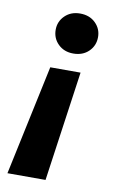

<svg xmlns="http://www.w3.org/2000/svg" viewBox="-82 -558 489 799"><g transform="rotate(10 162.5 -158.5)"><path d="M235 -270 169 195H8L107 -270ZM191 -512Q231 -512 256 -487.5Q281 -463 281 -428Q281 -392 256 -367.5Q231 -343 191 -343Q152 -343 127 -367.5Q102 -392 102 -428Q102 -463 127 -487.5Q152 -512 191 -512Z"/></g></svg>

Font: DM Sans 20pt Black
Style: Italic
Weight: 900
Italic angle: -10°
Version: Version 4.004;gftools[0.9.30]